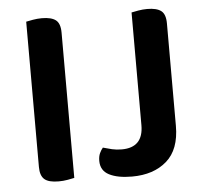

<svg xmlns="http://www.w3.org/2000/svg" viewBox="-48 -665 778 728"><g transform="rotate(-5 341.5 -301.0)"><path d="M147 7Q109 7 93 -7Q77 -21 77 -54V-607Q86 -609 103 -612Q120 -615 137 -615Q173 -615 190 -602Q207 -589 207 -554V-1Q198 1 181.5 4Q165 7 147 7ZM608 -164Q608 -74 558 -30.5Q508 13 426 13Q371 13 339 -3.5Q307 -20 307 -57Q307 -74 312.5 -86Q318 -98 325 -106Q342 -101 359 -97Q376 -93 396 -93Q478 -93 478 -178V-607Q487 -609 504 -612Q521 -615 538 -615Q574 -615 591 -602Q608 -589 608 -554Z"/></g></svg>

Font: Baloo Chettan 2 SemiBold
Style: Regular
Weight: 600
Designer: Maithili Shingre, Unnati Kotecha and Ek Type
Foundry: Ek Type
Version: Version 1.640;hotconv 1.0.111;makeotfexe 2.5.65597; ttfautoh